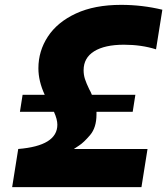

<svg xmlns="http://www.w3.org/2000/svg" viewBox="-20 -770 692 790"><path d="M324 -481Q324 -462 329.5 -445Q335 -428 347 -403Q354 -391 358 -380H537L526 -310H377V-299Q377 -245 350.5 -214Q324 -183 305 -171Q286 -159 284 -157H587L562 0H30L55 -157Q216 -170 216 -257Q216 -279 202 -310H62L73 -380H164Q138 -436 138 -489Q138 -560 177 -619.5Q216 -679 292.5 -714.5Q369 -750 478 -750Q565 -750 648 -730L622 -567Q562 -586 490 -586Q411 -586 367.5 -559Q324 -532 324 -481Z"/></svg>

Font: Be Vietnam Black
Style: Italic
Weight: 900
Italic angle: -9°
Designer: Lam Bao; Tony Le; Vietanh Nguyen
Foundry: Yellow Type Foundry
Version: Version 5.000